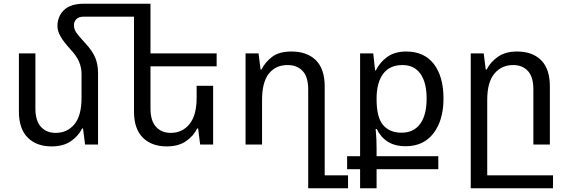

<svg xmlns="http://www.w3.org/2000/svg" viewBox="-20 -780 3070 1036"><path d="M509 -385V0H439L428 -87H423Q404 -47 363 -18.5Q322 10 259 10Q177 10 129.5 -37.5Q82 -85 82 -178V-492H171V-195Q171 -128 201 -95.5Q231 -63 280 -63Q343 -63 381.5 -109.5Q420 -156 420 -252V-382Q420 -415 406.5 -447Q393 -479 359 -515Q322 -556 306 -584.5Q290 -613 290 -639Q290 -691 325 -725.5Q360 -760 435 -760H792V-492H1149V-422H792V-195Q792 -128 822 -95.5Q852 -63 901 -63Q964 -63 1002.5 -110.5Q1041 -158 1041 -252V-317H1130V0H1060L1049 -87H1044Q1025 -47 984 -18.5Q943 10 880 10Q798 10 750.5 -37.5Q703 -85 703 -178V-690H430Q405 -690 392 -676.5Q379 -663 379 -645Q379 -622 392.5 -603Q406 -584 442 -545Q479 -505 494 -468.5Q509 -432 509 -385Z M1643 236V-297Q1643 -365 1613 -397Q1583 -429 1532 -429Q1467 -429 1430.5 -382.5Q1394 -336 1394 -241V0H1305V-492H1375L1386 -405H1391Q1411 -445 1448.5 -473.5Q1486 -502 1553 -502Q1637 -502 1684.5 -455Q1732 -408 1732 -314V166H1858V236Z M1923 236V133H1853V63H1923V-492H1994L2004 -400H2008Q2030 -445 2070.5 -473.5Q2111 -502 2172 -502Q2269 -502 2321 -434.5Q2373 -367 2373 -248Q2373 -132 2319.5 -61.5Q2266 9 2169 9Q2110 9 2071.5 -16Q2033 -41 2013 -84H2007Q2010 -53 2011 -28Q2012 -3 2012 23V63H2345V133H2012V236ZM2146 -64Q2212 -64 2247 -111.5Q2282 -159 2282 -248Q2282 -335 2248.5 -382Q2215 -429 2152 -429Q2082 -429 2047 -381Q2012 -333 2012 -249V-244Q2012 -146 2047.5 -105Q2083 -64 2146 -64Z M2520 236V-492H2590L2601 -405H2606Q2626 -445 2666.5 -473.5Q2707 -502 2770 -502Q2853 -502 2900 -455Q2947 -408 2947 -314V0H2858V-297Q2858 -365 2828.5 -397Q2799 -429 2749 -429Q2686 -429 2647.5 -382.5Q2609 -336 2609 -241V166H2964V236Z"/></svg>

Font: Noto Sans Living
Style: Regular
Weight: 400
Designer: Monotype Design Team
Foundry: Monotype Imaging Inc.
Version: Version 2.013; ttfautohint (v1.8.4.7-5d5b)